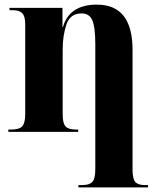

<svg xmlns="http://www.w3.org/2000/svg" viewBox="-20 -570 679 830"><path d="M319 240H620V230H605Q576 230 564.5 216Q553 202 553 164V-354Q553 -550 399 -550Q280 -550 252 -453H250V-536H21V-526H35Q63 -526 76 -513Q89 -500 89 -466V-77Q89 -38 76 -24Q63 -10 29 -10H16V0H318V-10H308Q276 -10 263.5 -23.5Q251 -37 251 -74V-356Q251 -416 267 -464Q283 -512 333 -512Q366 -512 379 -482.5Q392 -453 392 -378V161Q392 202 379.5 216Q367 230 336 230H319Z"/></svg>

Font: Noto Serif Display SemiCondensed Extra
Style: Regular
Weight: 800
Width: 4
Designer: Monotype Design Team
Foundry: Monotype Imaging Inc.
Version: Version 1.900